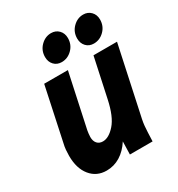

<svg xmlns="http://www.w3.org/2000/svg" viewBox="-176 -843 896 968"><g transform="rotate(-30 272.0 -358.5)"><path d="M35 -147Q35 -164 36.5 -181.5Q38 -199 42 -215L108 -525H246L179 -213Q178 -206 176.5 -196Q175 -186 175 -176Q175 -152 187 -138.5Q199 -125 220 -125Q255 -125 291 -166Q327 -207 346 -297L395 -525H532L446 -124Q442 -105 440.5 -88Q439 -71 438 -50L436 0H304L306 -75Q279 -33 242.5 -10.5Q206 12 163 12Q105 12 70 -31Q35 -74 35 -147ZM179 -639Q179 -677 205 -703Q231 -729 265 -729Q292 -729 309.5 -711Q327 -693 327 -665Q327 -627 301 -601Q275 -575 240 -575Q213 -575 196 -593Q179 -611 179 -639ZM366 -639Q366 -677 392 -703Q418 -729 452 -729Q479 -729 496.5 -711Q514 -693 514 -665Q514 -627 488 -601Q462 -575 427 -575Q400 -575 383 -593Q366 -611 366 -639Z"/></g></svg>

Font: Radio Canada Condensed
Style: Bold Italic
Weight: 700
Width: 3
Italic angle: -12°
Designer: Charles Daoud, Etienne Aubert Bonn, Alexandre Saumier Demers, Jacques Le Bailly
Foundry: Radio-Canada
Version: Version 2.104; ttfautohint (v1.8.4.7-5d5b);gftools[0.9.28.de